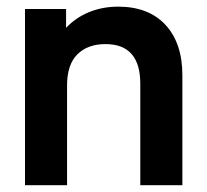

<svg xmlns="http://www.w3.org/2000/svg" viewBox="-20 -546 611 566"><path d="M53.7 -519.5H174.8V-463.9Q203.1 -494.1 242.7 -510.3Q282.2 -526.4 328.1 -526.4Q418 -526.4 467.8 -472.7Q517.6 -418.9 517.6 -324.2V0H393.6V-298.8Q393.6 -416 291 -416Q238.3 -416 208 -385.7Q177.7 -355.5 177.7 -293.9V0H53.7Z"/></svg>

Font: Dinish Expanded
Style: Bold
Weight: 700
Width: 7
Designer: Charles Nix
Foundry: Playbeing
Version: Version 2.005; ttfautohint (v1.8.3)